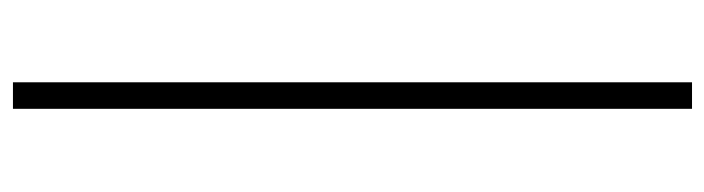

<svg xmlns="http://www.w3.org/2000/svg" viewBox="-426 -420 1115 304"><g transform="rotate(90 132.0 -268.5)"><path d="M110.8 269V-806.2H152.8V269Z"/></g></svg>

Font: Source Han Serif CN ExtraLight
Style: Regular
Weight: 250
Designer: Ryoko NISHIZUKA  (kana & ideographs); Frank Grießhammer (Latin, Greek & Cyrillic); Wenlong ZHANG  (bopomofo); Sandoll Co
Foundry: Adobe Systems Incorporated
Version: Version 1.001;PS 1.001;hotconv 16.6.54;makeotf.lib2.5.65590